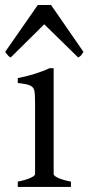

<svg xmlns="http://www.w3.org/2000/svg" viewBox="-36 -738 349 758"><path d="M34.2 -21Q65.9 -27.3 84.2 -35.6Q102.5 -43.9 102.5 -50.8V-327.1Q102.5 -365.7 99.6 -379.9Q96.7 -394 83 -400.4Q69.3 -406.7 34.2 -410.2V-429.7Q65.9 -435.5 100.6 -446.3Q135.3 -457 159.2 -468.8H175.8V-50.8Q175.8 -43.9 193.6 -35.6Q211.4 -27.3 244.1 -21V0H34.2ZM138.7 -642.1 6.3 -511.2Q0.5 -514.2 -2.7 -517.1Q-5.9 -520 -9.5 -525.1Q-13.2 -530.3 -15.6 -533.2L113.3 -718.3H165.5L293.5 -533.2Q292 -531.2 288.3 -525.4Q284.7 -519.5 281.2 -516.6Q277.8 -513.7 272.5 -511.2Z"/></svg>

Font: David Libre
Style: Regular
Weight: 400
Version: Version 1.000